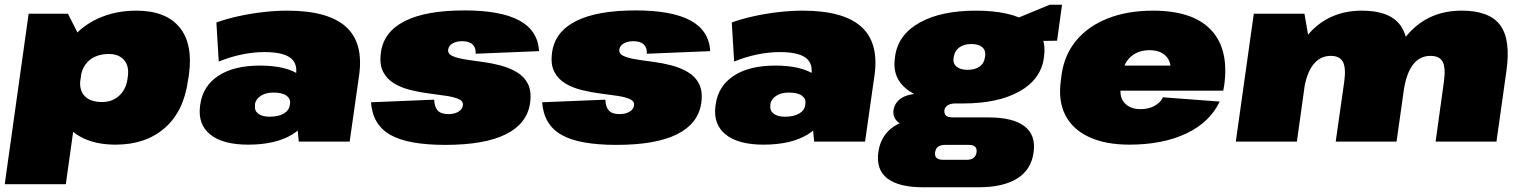

<svg xmlns="http://www.w3.org/2000/svg" viewBox="-33 -598 6423 811"><path d="M455 13Q367 13 306.5 -20.5Q246 -54 218.5 -114.5Q191 -175 202 -257L206 -284Q218 -366 263.5 -426.5Q309 -487 381.5 -520Q454 -553 543 -553Q667 -553 725 -483Q783 -413 765 -282L761 -258Q743 -127 662.5 -57Q582 13 455 13ZM88 -540H254L326 -398L245 180H-13ZM398 -167Q440 -167 469 -192.5Q498 -218 505 -261L507 -276Q513 -319 491 -344.5Q469 -370 426 -370Q394 -370 368.5 -358.5Q343 -347 327.5 -325Q312 -303 308 -273L307 -265Q300 -219 324 -193Q348 -167 398 -167Z M1208 -216 1217 -281Q1225 -331 1192.5 -354.5Q1160 -378 1084 -378Q1038 -378 989 -368Q940 -358 891 -338L881 -503Q922 -518 974 -529.5Q1026 -541 1079.5 -547Q1133 -553 1180 -553Q1352 -553 1427.5 -485.5Q1503 -418 1484 -281L1444 0H1229ZM1015 13Q908 13 855 -30Q802 -73 812 -150L813 -157Q824 -235 889.5 -278Q955 -321 1065 -321Q1179 -321 1236.5 -278.5Q1294 -236 1283 -158L1282 -151Q1272 -73 1201.5 -30Q1131 13 1015 13ZM1106 -105Q1142 -105 1165 -118Q1188 -131 1191 -154L1192 -160Q1195 -181 1177 -194Q1159 -207 1122 -207Q1090 -207 1069 -193.5Q1048 -180 1044 -159V-153Q1041 -131 1057.5 -118Q1074 -105 1106 -105Z M1848 14Q1690 14 1615.5 -28.5Q1541 -71 1534 -166L1801 -177Q1802 -146 1816 -131Q1830 -116 1861 -116Q1886 -116 1903 -126Q1920 -136 1922 -152Q1925 -170 1905.5 -179Q1886 -188 1853 -193Q1820 -198 1780.5 -203Q1741 -208 1702 -217.5Q1663 -227 1632 -245.5Q1601 -264 1585 -295.5Q1569 -327 1576 -377Q1588 -464 1677 -509Q1766 -554 1929 -554Q2082 -554 2160.5 -511.5Q2239 -469 2244 -382L1976 -371Q1978 -396 1963.5 -410Q1949 -424 1919 -424Q1895 -424 1878.5 -414.5Q1862 -405 1860 -388Q1858 -371 1877 -362Q1896 -353 1929 -347.5Q1962 -342 2001.5 -337Q2041 -332 2079.5 -322Q2118 -312 2149.5 -293.5Q2181 -275 2197 -243.5Q2213 -212 2206 -162Q2193 -75 2103 -30.5Q2013 14 1848 14Z M2571 14Q2413 14 2338.5 -28.5Q2264 -71 2257 -166L2524 -177Q2525 -146 2539 -131Q2553 -116 2584 -116Q2609 -116 2626 -126Q2643 -136 2645 -152Q2648 -170 2628.5 -179Q2609 -188 2576 -193Q2543 -198 2503.5 -203Q2464 -208 2425 -217.5Q2386 -227 2355 -245.5Q2324 -264 2308 -295.5Q2292 -327 2299 -377Q2311 -464 2400 -509Q2489 -554 2652 -554Q2805 -554 2883.5 -511.5Q2962 -469 2967 -382L2699 -371Q2701 -396 2686.5 -410Q2672 -424 2642 -424Q2618 -424 2601.5 -414.5Q2585 -405 2583 -388Q2581 -371 2600 -362Q2619 -353 2652 -347.5Q2685 -342 2724.5 -337Q2764 -332 2802.5 -322Q2841 -312 2872.5 -293.5Q2904 -275 2920 -243.5Q2936 -212 2929 -162Q2916 -75 2826 -30.5Q2736 14 2571 14Z M3385 -216 3394 -281Q3402 -331 3369.5 -354.5Q3337 -378 3261 -378Q3215 -378 3166 -368Q3117 -358 3068 -338L3058 -503Q3099 -518 3151 -529.5Q3203 -541 3256.5 -547Q3310 -553 3357 -553Q3529 -553 3604.5 -485.5Q3680 -418 3661 -281L3621 0H3406ZM3192 13Q3085 13 3032 -30Q2979 -73 2989 -150L2990 -157Q3001 -235 3066.5 -278Q3132 -321 3242 -321Q3356 -321 3413.5 -278.5Q3471 -236 3460 -158L3459 -151Q3449 -73 3378.5 -30Q3308 13 3192 13ZM3283 -105Q3319 -105 3342 -118Q3365 -131 3368 -154L3369 -160Q3372 -181 3354 -194Q3336 -207 3299 -207Q3267 -207 3246 -193.5Q3225 -180 3221 -159V-153Q3218 -131 3234.5 -118Q3251 -105 3283 -105Z M4034 -161Q3887 -161 3810.5 -211.5Q3734 -262 3747 -352L3748 -361Q3761 -452 3851.5 -502.5Q3942 -553 4089 -553Q4237 -553 4313.5 -502.5Q4390 -452 4377 -361L4376 -352Q4363 -262 4272.5 -211.5Q4182 -161 4034 -161ZM3866 193Q3764 193 3715.5 156Q3667 119 3677 45Q3687 -27 3743.5 -64.5Q3800 -102 3906 -102H4143Q4245 -102 4294 -65Q4343 -28 4333 45Q4323 119 4263.5 156Q4204 193 4101 193ZM4051 77Q4087 77 4092 45Q4094 30 4086 22Q4078 14 4059 14H3959Q3921 14 3917 45Q3912 77 3951 77ZM3834 -61Q3787 -61 3762 -81Q3737 -101 3741 -132Q3746 -165 3774.5 -183.5Q3803 -202 3853 -202H4039L4034 -161H4002Q3983 -161 3970.5 -153.5Q3958 -146 3956 -132Q3955 -116 3963.5 -109Q3972 -102 3994 -102H4025L4020 -61ZM4054 -303Q4085 -303 4104.5 -316.5Q4124 -330 4127 -355L4128 -359Q4132 -384 4116.5 -398Q4101 -412 4070 -412Q4039 -412 4019.5 -398Q4000 -384 3996 -359L3995 -355Q3991 -330 4007.5 -316.5Q4024 -303 4054 -303ZM4207 -498 4401 -578H4453L4432 -426L4197 -423Z M4737 13Q4636 13 4566.5 -19.5Q4497 -52 4466.5 -112.5Q4436 -173 4448 -258L4451 -282Q4463 -367 4513.5 -427.5Q4564 -488 4647 -520.5Q4730 -553 4837 -553Q5005 -553 5082 -472Q5159 -391 5138 -238L5134 -215H4653L4668 -321H4947L4909 -281L4911 -294Q4916 -336 4892 -361Q4868 -386 4822 -386Q4777 -386 4746.5 -361Q4716 -336 4710 -294L4701 -228Q4695 -186 4718.5 -161.5Q4742 -137 4785 -137Q4820 -137 4845 -151.5Q4870 -166 4879 -187L5119 -169Q5077 -81 4977.5 -34Q4878 13 4737 13Z M6066 -253Q6074 -311 6061 -336.5Q6048 -362 6009 -362Q5964 -362 5935.5 -325Q5907 -288 5896 -214L5799 -114L5810 -190Q5833 -365 5919 -459Q6005 -553 6141 -553Q6258 -553 6303.5 -492Q6349 -431 6330 -298L6288 0H6031ZM5263 -540H5477L5501 -401L5445 0H5187ZM5645 -253Q5653 -311 5639.5 -336.5Q5626 -362 5588 -362Q5543 -362 5514 -325Q5485 -288 5474 -214L5378 -114L5389 -190Q5415 -368 5500 -460.5Q5585 -553 5720 -553Q5836 -553 5881.5 -492Q5927 -431 5908 -298L5866 0H5609Z"/></svg>

Font: Pathway Extreme 28pt Black
Style: Italic
Weight: 900
Italic angle: -8°
Designer: Eduardo Rodriguez Tunni
Foundry: Eduardo Rodriguez Tunni
Version: Version 1.001;gftools[0.9.26]